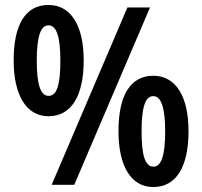

<svg xmlns="http://www.w3.org/2000/svg" viewBox="-20 -744 814 773"><path d="M175 -724C82 -724 35 -644 35 -501C35 -361 86 -276 175 -276C268 -276 317 -359 317 -501C317 -642 265 -724 175 -724ZM584 -714H493L188 0H279ZM175 -642C208 -642 223 -596 223 -500C223 -403 209 -358 176 -358C143 -358 128 -404 128 -500C128 -595 143 -642 175 -642ZM597 -439C505 -439 457 -360 457 -216C457 -76 507 9 597 9C690 9 739 -73 739 -216C739 -357 687 -439 597 -439ZM597 -357C630 -357 645 -307 645 -215C645 -123 631 -73 598 -73C564 -73 550 -119 550 -215C550 -310 564 -357 597 -357Z"/></svg>

Font: Noto Sans Arabic UI Cn SmBd
Style: Regular
Weight: 600
Width: 3
Designer: Monotype Design Team, Nadine Chahine and Nizar Qandah
Foundry: Monotype Imaging Inc.
Version: Version 2.010